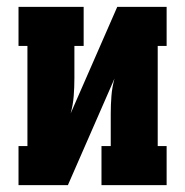

<svg xmlns="http://www.w3.org/2000/svg" viewBox="-20 -540 540 560"><path d="M34 0V-114H60V-406H34V-520H224V-406H197V-312Q197 -286 195 -260Q193 -234 186 -209L322 -520H466V-406H440V-114H466V0H276V-114H303V-208Q303 -234 305 -260Q307 -286 314 -311L178 0Z"/></svg>

Font: Iosevka Curly Slab Heavy
Style: Regular
Weight: 900
Monospace: yes
Designer: Belleve Invis
Foundry: Belleve Invis
Version: Version 22.1.2; ttfautohint (v1.8.4)